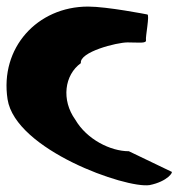

<svg xmlns="http://www.w3.org/2000/svg" viewBox="-39 -574 589 584"><path d="M-16 -272C8 -118 344 0 416 -11C471 -22 490 -52 482 -52L353 -114C297 -114 225 -150 190 -210C147 -270 157 -346 207 -382C202 -416 316 -445 349 -445C383 -445 407 -441 405 -452C403 -462 417 -530 409 -530C409 -530 287 -554 229 -554C74 -554 -40 -428 -16 -272Z"/></svg>

Font: Ampere
Style: SCRevIta
Weight: 400
Version: Version 1